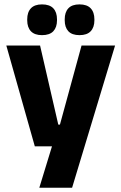

<svg xmlns="http://www.w3.org/2000/svg" viewBox="-20 -704 566 896"><path d="M252 -122.5H332L250 -87L360.5 -491.5H517L316.5 172H163.5L240 -78L312 -21H142.5L9.5 -491.5H167ZM176 -540Q141.5 -540 124.2 -558.2Q107 -576.5 107 -609.5V-613.5Q107 -647 124.2 -665.2Q141.5 -683.5 176 -683.5Q211.5 -683.5 228.8 -665.2Q246 -647 246 -613.5V-609.5Q246 -576.5 228.8 -558.2Q211.5 -540 176 -540ZM351 -540Q316 -540 299 -558.2Q282 -576.5 282 -609.5V-613.5Q282 -647 299 -665.2Q316 -683.5 351 -683.5Q386 -683.5 403.2 -665.2Q420.5 -647 420.5 -613.5V-609.5Q420.5 -576.5 403.2 -558.2Q386 -540 351 -540Z"/></svg>

Font: Anek Malayalam Medium
Style: Bold
Weight: 700
Version: Version 1.003